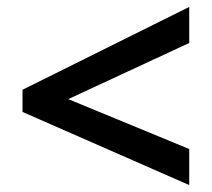

<svg xmlns="http://www.w3.org/2000/svg" viewBox="-20 -639 612 554"><path d="M526 -105 45 -316V-380L526 -619V-515L177 -353L526 -209Z"/></svg>

Font: Noto Sans Kawi SemiBold
Style: Regular
Weight: 600
Designer: Fadhl Haqq
Version: Version 1.000